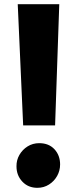

<svg xmlns="http://www.w3.org/2000/svg" viewBox="-20 -889 367 920"><path d="M91 -288 65 -869H264L244 -288ZM159 11Q115 11 87 -18.8Q59 -48.5 59 -92Q58.5 -121.5 73 -146.8Q87.5 -172 112.2 -187.5Q137 -203 168 -203Q214 -203 241 -173.8Q268 -144.5 268 -101Q268 -71.5 253.8 -46Q239.5 -20.5 214.8 -4.8Q190 11 159 11Z"/></svg>

Font: Koeln Type Sans ExtraBold
Style: Regular
Weight: 800
Designer: Eben Sorkin
Foundry: Eben Sorkin
Version: Version 2.001